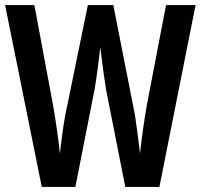

<svg xmlns="http://www.w3.org/2000/svg" viewBox="-26 -800 788 754"><path d="M742 -780H626L551 -389C541 -331 530 -259 524 -197C517 -254 510 -310 504 -348L419 -780H319L230 -346C223 -310 215 -248 209 -197C204 -250 193 -326 182 -389L109 -780H-6L138 -66H270L346 -452C354 -499 363 -569 368 -615C375 -549 385 -485 390 -451L466 -66H600Z"/></svg>

Font: Noto Sans Malayalam UI ExtraCondensed SemiBold
Style: Regular
Weight: 600
Width: 2
Designer: Jelle Bosma - Monotype Design Team
Foundry: Monotype Imaging Inc.
Version: Version 2.104